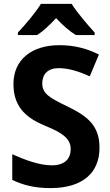

<svg xmlns="http://www.w3.org/2000/svg" viewBox="-20 -956 567 986"><path d="M348 -936H190C163 -891 107 -826 72 -789V-776H171C204 -798 235 -827 268 -863C301 -827 336 -797 369 -776H466V-789C433 -825 376 -891 348 -936ZM491 -197C491 -309 432 -358 329 -408C236 -453 197 -474 197 -528C197 -575 226 -606 281 -606C331 -606 384 -590 441 -564L488 -676C428 -706 363 -724 285 -724C143 -724 49 -650 49 -524C49 -398 126 -346 212 -310C300 -274 343 -245 343 -190C343 -141 313 -107 246 -107C181 -107 108 -135 43 -164V-32C99 -5 160 10 239 10C406 10 491 -70 491 -197Z"/></svg>

Font: Noto Sans Display
Style: Bold
Weight: 700
Designer: Monotype Design Team
Foundry: Monotype Imaging Inc.
Version: Version 1.900